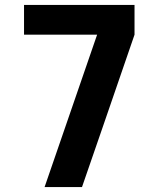

<svg xmlns="http://www.w3.org/2000/svg" viewBox="-20 -755 640 775"><path d="M160 0 372 -615H77V-735H523V-615L396 -246L311 0Z"/></svg>

Font: Iosevka Curly Heavy Extended
Style: Regular
Weight: 900
Width: 7
Monospace: yes
Designer: Belleve Invis
Foundry: Belleve Invis
Version: Version 11.1.0; ttfautohint (v1.8.3)